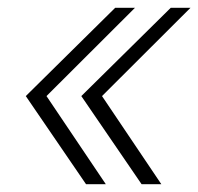

<svg xmlns="http://www.w3.org/2000/svg" viewBox="-20 -548 514 498"><path d="M203.1 -70.3 46.9 -298.8 278.8 -527.8H330.1L100.6 -298.8L254.4 -70.3ZM347.2 -70.3 190.9 -298.8 422.9 -527.8H474.1L244.6 -298.8L398.4 -70.3Z"/></svg>

Font: Inter 20pt ExtraLight
Style: Italic
Weight: 250
Italic angle: -9.3988°
Version: Version 4.001;git-66647c0bb